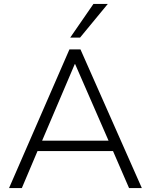

<svg xmlns="http://www.w3.org/2000/svg" viewBox="-20 -956 768 976"><path d="M26 0 333 -705H389L701 0H636L548 -203L577 -188H143L177 -203L91 0ZM360 -630 189 -229 166 -241H554L537 -229L362 -630ZM337 -765 455 -936H528L387 -765Z"/></svg>

Font: Mulish ExtraLight Light
Style: Regular
Weight: 300
Version: Version 3.603